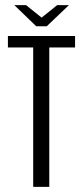

<svg xmlns="http://www.w3.org/2000/svg" viewBox="-20 -732 325 752"><path d="M110 0V-546H11V-591H274V-546H173V0ZM122 -629 36 -712H82L143 -663L204 -712H250L163 -629Z"/></svg>

Font: Alumni Sans
Style: Regular
Weight: 400
Designer: Robert E. Leuschke
Foundry: Robert E. Leuschke
Version: Version 1.018